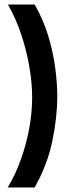

<svg xmlns="http://www.w3.org/2000/svg" viewBox="-20 -715 311 848"><path d="M15 -695H133Q171 -629 192.5 -558.5Q214 -488 223.5 -418.5Q233 -349 233 -289Q233 -197 211 -91.5Q189 14 133 113H14Q48 57 72 -10Q96 -77 109 -147.5Q122 -218 122 -286Q122 -347 110 -418Q98 -489 74.5 -560.5Q51 -632 15 -695Z"/></svg>

Font: Bricolage Grotesque 48pt Medium
Style: Regular
Weight: 500
Designer: Mathieu Triay
Foundry: Atelier Triay
Version: Version 1.000; ttfautohint (v1.8.4.7-5d5b);gftools[0.9.32]